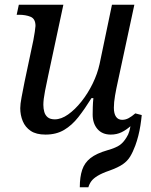

<svg xmlns="http://www.w3.org/2000/svg" viewBox="-20 -556 634 806"><path d="M171 9Q132 9 109 -6.5Q86 -22 75.5 -47.5Q65 -73 65 -102Q65 -119 70.5 -147.5Q76 -176 83 -212L120 -387Q123 -401 126 -422Q129 -443 129 -447Q129 -477 108.5 -485.5Q88 -494 59 -494H50L59 -536H246L182 -237Q176 -210 169 -174Q162 -138 162 -116Q162 -100 166 -86Q170 -72 180.5 -63.5Q191 -55 210 -55Q237 -55 266 -75.5Q295 -96 322 -130Q349 -164 369 -205Q389 -246 398 -287L450 -536H544L475 -215Q468 -184 463 -155Q458 -126 458 -104Q458 -79 467 -66Q476 -53 493 -53Q507 -53 520 -60Q533 -67 548 -80L565 -62Q547 -44 529 -27.5Q511 -11 490.5 -1Q470 9 445 9Q409 9 389 -14.5Q369 -38 369 -75Q369 -89 369.5 -107Q370 -125 372 -144H364Q336 -99 309 -64.5Q282 -30 249 -10.5Q216 9 171 9ZM315 230Q315 187 325 157Q335 127 360 107.5Q385 88 430 75Q468 64 483.5 52.5Q499 41 511 21Q519 9 523 -5.5Q527 -20 529 -36L548 -80L575 -73Q573 -52 569.5 -29.5Q566 -7 560.5 14.5Q555 36 548 55Q538 82 526.5 101Q515 120 495.5 133.5Q476 147 440 160Q408 171 390 182Q372 193 363.5 204.5Q355 216 351 230Z"/></svg>

Font: Noto Serif
Style: Italic
Weight: 400
Italic angle: -12°
Designer: Monotype Design Team
Foundry: Monotype Imaging Inc.
Version: Version 2.013